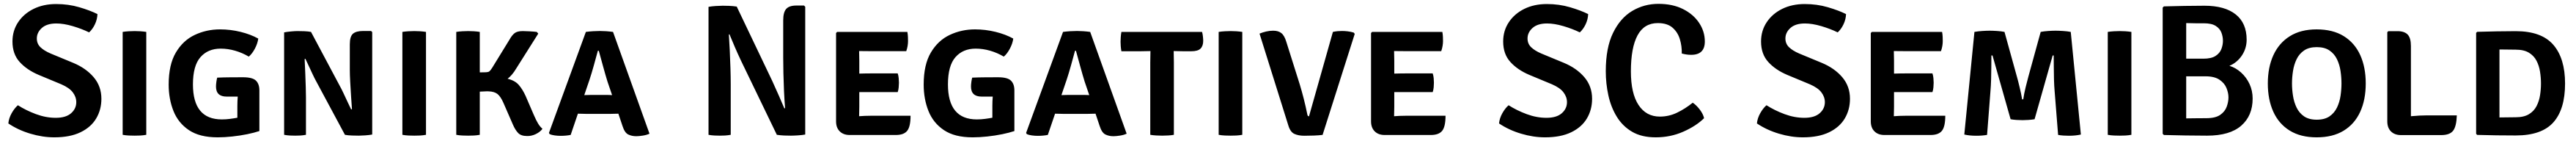

<svg xmlns="http://www.w3.org/2000/svg" viewBox="-20 -718 13745 751"><path d="M24.5 -60.5Q27 -88 42 -114.8Q57 -141.5 75.5 -157.5Q118.5 -130 171.8 -110.2Q225 -90.5 277.5 -90.5Q331.5 -90.5 359.2 -114.8Q387 -139 387 -174Q387 -201.5 368.5 -226Q350 -250.5 307 -269L186.5 -319Q123.5 -345.5 85 -387.8Q46.5 -430 46.5 -497Q46.5 -554.5 76.8 -599.8Q107 -645 159.5 -670.8Q212 -696.5 279.5 -696.5Q345 -696.5 403 -679.5Q461 -662.5 500 -643Q499 -615.5 486.8 -589.2Q474.5 -563 455.5 -545.5Q416.5 -564.5 368.2 -578.8Q320 -593 280.5 -593Q230 -593 203.2 -569Q176.5 -545 176.5 -513Q176.5 -485 195.8 -466.5Q215 -448 250 -433L371 -383Q438.5 -355 479.8 -306.8Q521 -258.5 521 -192Q521 -133.5 493.2 -87Q465.5 -40.5 409.5 -13.5Q353.5 13.5 269.5 13.5Q207.5 13.5 142 -6Q76.5 -25.5 24.5 -60.5Z M634.5 -548Q649 -550.5 667.8 -551.5Q686.5 -552.5 698.5 -552.5Q711.5 -552.5 728.2 -551.5Q745 -550.5 760.5 -548V0Q745 3 728.2 3.8Q711.5 4.5 698.5 4.5Q686.5 4.5 667.8 3.8Q649 3 634.5 0Z M1139 -304.5Q1174 -306 1207.8 -306.2Q1241.5 -306.5 1276.5 -306.5Q1327.5 -306.5 1345.8 -288.5Q1364 -270.5 1364 -236.5V-20Q1337 -11 1299 -3.2Q1261 4.5 1219.5 9Q1178 13.5 1141.5 13.5Q1045.5 13.5 988.2 -24.8Q931 -63 905.5 -127Q880 -191 880 -267.5Q880 -374 918.5 -438.5Q957 -503 1019.5 -532.2Q1082 -561.5 1154 -561.5Q1210 -561.5 1263.8 -548.2Q1317.5 -535 1358 -512.5Q1354.5 -486 1339.8 -458.5Q1325 -431 1307.5 -416.5Q1272.5 -437 1234.2 -448Q1196 -459 1157.5 -459Q1089.5 -459 1049.5 -413.5Q1009.5 -368 1009.5 -268.5Q1009.5 -82 1163.5 -82Q1186 -82 1207 -84.8Q1228 -87.5 1246.5 -91V-153.5Q1246.5 -179 1248.5 -203.5Q1233 -203.5 1218 -203.5Q1203 -203.5 1189.5 -203.5Q1132.5 -203.5 1132.5 -257Q1132.5 -267.5 1134.5 -282Q1136.5 -296.5 1139 -304.5Z M1666 -287Q1658.5 -300.5 1647.8 -323.2Q1637 -346 1626.5 -368.8Q1616 -391.5 1609.5 -405L1605.5 -403.5Q1607 -369.5 1608.8 -328.8Q1610.5 -288 1611.5 -252.8Q1612.5 -217.5 1612.5 -200V0Q1597 3 1582.2 3.8Q1567.5 4.5 1555 4.5Q1543 4.5 1527 3.8Q1511 3 1496 0V-545.5Q1511 -548.5 1532.5 -550.5Q1554 -552.5 1567 -552.5Q1581 -552.5 1602.8 -551.8Q1624.5 -551 1639.5 -548L1793 -260.5Q1800.5 -247.5 1812 -223.2Q1823.5 -199 1835 -174.2Q1846.5 -149.5 1853.5 -135.5L1858 -136.5Q1856 -166 1853.2 -205.8Q1850.5 -245.5 1848.5 -283.2Q1846.5 -321 1846.5 -344V-482Q1846.5 -524 1863.5 -538.5Q1880.5 -553 1917.5 -553H1960L1966 -547V-1.5Q1950.5 1.5 1929 3Q1907.5 4.5 1894.5 4.5Q1881 4.5 1858 3.8Q1835 3 1820.5 0Z M2127 -548Q2141.5 -550.5 2160.2 -551.5Q2179 -552.5 2191 -552.5Q2204 -552.5 2220.8 -551.5Q2237.5 -550.5 2253 -548V0Q2237.5 3 2220.8 3.8Q2204 4.5 2191 4.5Q2179 4.5 2160.2 3.8Q2141.5 3 2127 0Z M2874.5 -32Q2862 -15 2839.2 -4Q2816.5 7 2792.5 6.5Q2760 6.5 2744.5 -9.8Q2729 -26 2716.5 -55L2666 -170.5Q2651.5 -203.5 2634.8 -217Q2618 -230.5 2587 -231.5Q2579.5 -232 2566.8 -231.2Q2554 -230.5 2540 -230V0Q2525 3 2508.2 3.8Q2491.5 4.5 2478 4.5Q2466 4.5 2447.5 3.8Q2429 3 2414.5 0V-548Q2429 -550.5 2447.5 -551.5Q2466 -552.5 2478 -552.5Q2491.5 -552.5 2508.2 -551.5Q2525 -550.5 2540 -548V-332.5L2567 -333Q2585 -333 2591.2 -338Q2597.5 -343 2606.5 -357.5L2699.5 -508.5Q2711.5 -530 2725.5 -541.2Q2739.5 -552.5 2770 -552.5Q2781 -552.5 2804.5 -551.2Q2828 -550 2844 -548L2852 -539L2734 -352.5Q2713.5 -318 2688.5 -298.5Q2728 -289 2748.2 -265.5Q2768.5 -242 2784.5 -207L2828 -106.5Q2841 -76.5 2851.2 -59.8Q2861.5 -43 2874.5 -32Z M3108 -111.5Q3101 -111.5 3087.5 -112Q3074 -112.5 3063.5 -112.5L3025 0.5Q3013.5 3 2999.8 4.2Q2986 5.5 2971.5 5.5Q2955 5.5 2939.2 3.2Q2923.5 1 2913 -3.5L2909 -10L3106 -548Q3124.5 -550.5 3144.8 -551.8Q3165 -553 3181 -553Q3196 -553 3214.2 -551.8Q3232.5 -550.5 3251 -548L3445.5 -6Q3431 1 3410.2 4.2Q3389.5 7.5 3374.5 7.5Q3351 7.5 3332 -1.8Q3313 -11 3301.5 -47L3279.5 -112.5Q3269.5 -112.5 3256.5 -112Q3243.5 -111.5 3236.5 -111.5ZM3126 -295 3097.5 -211.5Q3107 -211.5 3118.2 -212Q3129.5 -212.5 3136 -212.5H3211.5Q3218 -212.5 3227.8 -212.2Q3237.5 -212 3246 -211.5L3221.5 -283Q3210.5 -318.5 3197.8 -364.8Q3185 -411 3175 -447.5H3170Q3160.5 -412.5 3148.5 -369.5Q3136.5 -326.5 3126 -295Z M3933.5 -395.5Q3915.5 -433.5 3900.2 -469Q3885 -504.5 3872.5 -535L3869 -534.5Q3871.5 -496.5 3873.8 -449.5Q3876 -402.5 3877.5 -355Q3879 -307.5 3879 -268.5V0Q3863 3 3848 3.8Q3833 4.5 3820.5 4.5Q3809 4.5 3792.2 3.8Q3775.5 3 3760.5 0V-681.5Q3775.5 -684.5 3799 -686Q3822.5 -687.5 3836 -687.5Q3849.5 -687.5 3870.2 -686.8Q3891 -686 3911 -683L4100 -288Q4119 -247 4135.8 -208.5Q4152.5 -170 4165 -141L4169 -141.5Q4165.5 -184.5 4163.2 -233.5Q4161 -282.5 4160 -329Q4159 -375.5 4159 -410V-610Q4159 -652.5 4175 -670.5Q4191 -688.5 4229 -688.5H4270L4276.5 -682V-1.5Q4261 1.5 4238 3Q4215 4.5 4200 4.5Q4184.5 4.5 4164.5 3.8Q4144.5 3 4125 0Z M4838.5 -101.5Q4838.5 -43.5 4820.5 -21.2Q4802.5 1 4760 1H4513.5Q4480 1 4460.5 -18.5Q4441 -38 4441 -71.5V-542L4446.5 -548H4821.5Q4824 -534 4824.5 -521.5Q4825 -509 4825 -498.5Q4825 -487.5 4822.8 -473.5Q4820.5 -459.5 4815.5 -445.5H4624Q4614 -445.5 4597.8 -445.8Q4581.5 -446 4564 -446Q4564 -433 4564.5 -421Q4565 -409 4565 -394V-326Q4582 -326.5 4598.2 -326.8Q4614.5 -327 4624 -327H4770Q4774 -315.5 4775.2 -301.5Q4776.5 -287.5 4776.5 -277.5Q4776.5 -267 4775.2 -253Q4774 -239 4770 -227.5H4624Q4614.5 -227.5 4598.2 -227.5Q4582 -227.5 4565 -227.5V-150.5Q4565 -135.5 4564.5 -124Q4564 -112.5 4564 -99.5V-99Q4579 -100 4593.2 -100.8Q4607.5 -101.5 4627.5 -101.5Z M5167.5 -304.5Q5202.5 -306 5236.2 -306.2Q5270 -306.5 5305 -306.5Q5356 -306.5 5374.2 -288.5Q5392.5 -270.5 5392.5 -236.5V-20Q5365.5 -11 5327.5 -3.2Q5289.5 4.5 5248 9Q5206.5 13.5 5170 13.5Q5074 13.5 5016.8 -24.8Q4959.5 -63 4934 -127Q4908.5 -191 4908.5 -267.5Q4908.5 -374 4947 -438.5Q4985.5 -503 5048 -532.2Q5110.5 -561.5 5182.5 -561.5Q5238.5 -561.5 5292.2 -548.2Q5346 -535 5386.5 -512.5Q5383 -486 5368.2 -458.5Q5353.5 -431 5336 -416.5Q5301 -437 5262.8 -448Q5224.5 -459 5186 -459Q5118 -459 5078 -413.5Q5038 -368 5038 -268.5Q5038 -82 5192 -82Q5214.5 -82 5235.5 -84.8Q5256.5 -87.5 5275 -91V-153.5Q5275 -179 5277 -203.5Q5261.5 -203.5 5246.5 -203.5Q5231.5 -203.5 5218 -203.5Q5161 -203.5 5161 -257Q5161 -267.5 5163 -282Q5165 -296.5 5167.5 -304.5Z M5654 -111.5Q5647 -111.5 5633.5 -112Q5620 -112.5 5609.5 -112.5L5571 0.5Q5559.5 3 5545.8 4.2Q5532 5.5 5517.5 5.5Q5501 5.5 5485.2 3.2Q5469.5 1 5459 -3.5L5455 -10L5652 -548Q5670.5 -550.5 5690.8 -551.8Q5711 -553 5727 -553Q5742 -553 5760.2 -551.8Q5778.5 -550.5 5797 -548L5991.5 -6Q5977 1 5956.2 4.2Q5935.5 7.5 5920.5 7.5Q5897 7.5 5878 -1.8Q5859 -11 5847.5 -47L5825.5 -112.5Q5815.5 -112.5 5802.5 -112Q5789.5 -111.5 5782.5 -111.5ZM5672 -295 5643.5 -211.5Q5653 -211.5 5664.2 -212Q5675.5 -212.5 5682 -212.5H5757.5Q5764 -212.5 5773.8 -212.2Q5783.5 -212 5792 -211.5L5767.5 -283Q5756.5 -318.5 5743.8 -364.8Q5731 -411 5721 -447.5H5716Q5706.5 -412.5 5694.5 -369.5Q5682.5 -326.5 5672 -295Z M6117.5 -386Q6117.5 -402 6118 -415.5Q6118.5 -429 6118.5 -446Q6109 -446 6091.5 -445.5Q6074 -445 6064 -445H5963.5Q5961 -459 5960 -471.8Q5959 -484.5 5959 -495.5Q5959 -506 5960 -520Q5961 -534 5963.5 -548H6394Q6397 -537 6398.5 -523.5Q6400 -510 6400 -500.5Q6400 -473.5 6385.8 -459.2Q6371.5 -445 6336 -445H6295.5Q6286 -445 6268.8 -445.5Q6251.5 -446 6242.5 -446Q6242.5 -429 6243 -415.5Q6243.5 -402 6243.5 -386V0Q6232 2.5 6213.2 3.5Q6194.5 4.5 6181 4.5Q6167.5 4.5 6149.2 3.5Q6131 2.5 6117.5 0Z M6482.5 -548Q6497 -550.5 6515.8 -551.5Q6534.5 -552.5 6546.5 -552.5Q6559.5 -552.5 6576.2 -551.5Q6593 -550.5 6608.5 -548V0Q6593 3 6576.2 3.8Q6559.5 4.5 6546.5 4.5Q6534.5 4.5 6515.8 3.8Q6497 3 6482.5 0Z M7092 -548Q7106 -551 7117.5 -552Q7129 -553 7140.5 -553Q7154.5 -553 7170.5 -551.2Q7186.5 -549.5 7203 -544.5L7208.5 -537.5L7037 0.5Q7018 3 6990.5 4Q6963 5 6939 5Q6908 5 6886.2 -5Q6864.5 -15 6854 -50.5L6700.5 -539Q6717.5 -546 6736 -550.2Q6754.5 -554.5 6773.5 -554.5Q6801 -554.5 6817.2 -541.5Q6833.5 -528.5 6843.5 -495L6915 -269Q6926 -233 6936.5 -192Q6947 -151 6956 -106.5Q6958 -98.5 6964.5 -98.5Z M7693 -101.5Q7693 -43.5 7675 -21.2Q7657 1 7614.5 1H7368Q7334.5 1 7315 -18.5Q7295.5 -38 7295.5 -71.5V-542L7301 -548H7676Q7678.5 -534 7679 -521.5Q7679.5 -509 7679.5 -498.5Q7679.5 -487.5 7677.2 -473.5Q7675 -459.5 7670 -445.5H7478.5Q7468.5 -445.5 7452.2 -445.8Q7436 -446 7418.5 -446Q7418.5 -433 7419 -421Q7419.5 -409 7419.5 -394V-326Q7436.5 -326.5 7452.8 -326.8Q7469 -327 7478.5 -327H7624.5Q7628.5 -315.5 7629.8 -301.5Q7631 -287.5 7631 -277.5Q7631 -267 7629.8 -253Q7628.5 -239 7624.5 -227.5H7478.5Q7469 -227.5 7452.8 -227.5Q7436.5 -227.5 7419.5 -227.5V-150.5Q7419.5 -135.5 7419 -124Q7418.5 -112.5 7418.5 -99.5V-99Q7433.5 -100 7447.8 -100.8Q7462 -101.5 7482 -101.5Z M7978.5 -60.5Q7981 -88 7996 -114.8Q8011 -141.5 8029.5 -157.5Q8072.5 -130 8125.8 -110.2Q8179 -90.5 8231.5 -90.5Q8285.5 -90.5 8313.2 -114.8Q8341 -139 8341 -174Q8341 -201.5 8322.5 -226Q8304 -250.5 8261 -269L8140.5 -319Q8077.5 -345.5 8039 -387.8Q8000.5 -430 8000.5 -497Q8000.5 -554.5 8030.8 -599.8Q8061 -645 8113.5 -670.8Q8166 -696.5 8233.5 -696.5Q8299 -696.5 8357 -679.5Q8415 -662.5 8454 -643Q8453 -615.5 8440.8 -589.2Q8428.5 -563 8409.5 -545.5Q8370.5 -564.5 8322.2 -578.8Q8274 -593 8234.5 -593Q8184 -593 8157.2 -569Q8130.5 -545 8130.5 -513Q8130.5 -485 8149.8 -466.5Q8169 -448 8204 -433L8325 -383Q8392.5 -355 8433.8 -306.8Q8475 -258.5 8475 -192Q8475 -133.5 8447.2 -87Q8419.5 -40.5 8363.5 -13.5Q8307.5 13.5 8223.5 13.5Q8161.5 13.5 8096 -6Q8030.5 -25.5 7978.5 -60.5Z M8953.5 -433Q8954.5 -472.5 8943.2 -509.5Q8932 -546.5 8904 -570.8Q8876 -595 8825.5 -595Q8752.5 -595 8717.2 -529.2Q8682 -463.5 8682 -338Q8682 -220.5 8722.8 -158.8Q8763.5 -97 8836.5 -97Q8885 -97 8928.2 -117.8Q8971.5 -138.5 9012 -171Q9031.5 -158 9049.5 -134.5Q9067.5 -111 9072.5 -88.5Q9030.5 -47 8962 -16.8Q8893.5 13.5 8814.5 13.5Q8739.5 13.5 8688.5 -16.2Q8637.5 -46 8606.5 -96.8Q8575.5 -147.5 8561.8 -210.2Q8548 -273 8548 -338.5Q8548 -463.5 8586.8 -542.8Q8625.5 -622 8689.2 -659.8Q8753 -697.5 8829 -697.5Q8904.5 -697.5 8960 -669.8Q9015.5 -642 9046 -596.2Q9076.5 -550.5 9076.5 -497Q9076.5 -426 9004 -426Q8990 -426 8978.5 -427.8Q8967 -429.5 8953.5 -433Z M9354.5 -60.5Q9357 -88 9372 -114.8Q9387 -141.5 9405.5 -157.5Q9448.5 -130 9501.8 -110.2Q9555 -90.5 9607.5 -90.5Q9661.5 -90.5 9689.2 -114.8Q9717 -139 9717 -174Q9717 -201.5 9698.5 -226Q9680 -250.5 9637 -269L9516.5 -319Q9453.5 -345.5 9415 -387.8Q9376.5 -430 9376.5 -497Q9376.5 -554.5 9406.8 -599.8Q9437 -645 9489.5 -670.8Q9542 -696.5 9609.5 -696.5Q9675 -696.5 9733 -679.5Q9791 -662.5 9830 -643Q9829 -615.5 9816.8 -589.2Q9804.5 -563 9785.5 -545.5Q9746.5 -564.5 9698.2 -578.8Q9650 -593 9610.5 -593Q9560 -593 9533.2 -569Q9506.5 -545 9506.5 -513Q9506.5 -485 9525.8 -466.5Q9545 -448 9580 -433L9701 -383Q9768.5 -355 9809.8 -306.8Q9851 -258.5 9851 -192Q9851 -133.5 9823.2 -87Q9795.5 -40.5 9739.5 -13.5Q9683.5 13.5 9599.5 13.5Q9537.5 13.5 9472 -6Q9406.5 -25.5 9354.5 -60.5Z M10359.5 -101.5Q10359.5 -43.5 10341.5 -21.2Q10323.5 1 10281 1H10034.5Q10001 1 9981.5 -18.5Q9962 -38 9962 -71.5V-542L9967.5 -548H10342.5Q10345 -534 10345.5 -521.5Q10346 -509 10346 -498.5Q10346 -487.5 10343.8 -473.5Q10341.5 -459.5 10336.5 -445.5H10145Q10135 -445.5 10118.8 -445.8Q10102.5 -446 10085 -446Q10085 -433 10085.5 -421Q10086 -409 10086 -394V-326Q10103 -326.5 10119.2 -326.8Q10135.5 -327 10145 -327H10291Q10295 -315.5 10296.2 -301.5Q10297.5 -287.5 10297.5 -277.5Q10297.5 -267 10296.2 -253Q10295 -239 10291 -227.5H10145Q10135.5 -227.5 10119.2 -227.5Q10103 -227.5 10086 -227.5V-150.5Q10086 -135.5 10085.5 -124Q10085 -112.5 10085 -99.5V-99Q10100 -100 10114.2 -100.8Q10128.5 -101.5 10148.5 -101.5Z M10515 -548Q10534 -551.5 10557 -553Q10580 -554.5 10596.5 -554.5Q10612.5 -554.5 10636 -553Q10659.5 -551.5 10675.5 -548L10742 -308.5Q10747.5 -289.5 10756.2 -253.2Q10765 -217 10769.5 -189H10775.5Q10779.5 -217 10788.2 -253Q10797 -289 10802.5 -308.5L10868.5 -548Q10886 -551.5 10909 -553Q10932 -554.5 10947.5 -554.5Q10963.5 -554.5 10987.8 -553Q11012 -551.5 11029 -548L11083 -1.5Q11055.5 5 11019 5Q11005 5 10989.8 4Q10974.5 3 10961.5 0.5L10943 -232Q10940.5 -260 10939.5 -295Q10938.5 -330 10938.5 -363.8Q10938.5 -397.5 10938 -422.5H10932.5L10836 -83Q10822 -80.5 10803.2 -79.2Q10784.5 -78 10771.5 -78Q10757.5 -78 10739 -79.2Q10720.5 -80.5 10708 -83L10611.5 -422.5H10605.5Q10605.5 -397.5 10605.2 -363.8Q10605 -330 10604 -295Q10603 -260 10600.5 -231.5L10582.5 0.5Q10556.5 5 10525.5 5Q10488 5 10461 -1.5Z M11226.5 -548Q11241 -550.5 11259.8 -551.5Q11278.5 -552.5 11290.5 -552.5Q11303.5 -552.5 11320.2 -551.5Q11337 -550.5 11352.5 -548V0Q11337 3 11320.2 3.8Q11303.5 4.5 11290.5 4.5Q11278.5 4.5 11259.8 3.8Q11241 3 11226.5 0Z M11526 -684Q11583 -685.5 11637.2 -686.5Q11691.5 -687.5 11742.5 -687.5Q11851 -687.5 11909.2 -641.2Q11967.5 -595 11967.5 -506.5Q11967.5 -460 11941.8 -422Q11916 -384 11875.5 -367.5Q11909 -357.5 11937.5 -332Q11966 -306.5 11982.8 -270.8Q11999.5 -235 11999.5 -193Q11999.5 -101.5 11938.5 -48.5Q11877.5 4.5 11756.5 4.5Q11697 4.5 11641.2 3.5Q11585.5 2.5 11526 1L11519.5 -5.5V-677.5ZM11738.5 -594Q11720.5 -594 11694 -594Q11667.5 -594 11645 -595V-405.5H11737Q11779 -405.5 11801.5 -420Q11824 -434.5 11832.5 -456.5Q11841 -478.5 11841 -500.5Q11841 -523 11832.8 -544.5Q11824.5 -566 11802.5 -580Q11780.5 -594 11738.5 -594ZM11645 -87.5Q11674 -88 11701.2 -88.2Q11728.5 -88.5 11752 -88.5Q11801 -88.5 11826.5 -106.2Q11852 -124 11861.2 -149.8Q11870.5 -175.5 11870.5 -199.5Q11870.5 -223 11860 -249Q11849.5 -275 11822.8 -293.2Q11796 -311.5 11748 -311.5H11645Z M12080.5 -273.5Q12080.5 -359.5 12110.2 -424.2Q12140 -489 12198 -525.2Q12256 -561.5 12341 -561.5Q12427.5 -561.5 12485.8 -525.5Q12544 -489.5 12573.5 -424.8Q12603 -360 12603 -273.5Q12603 -186.5 12573.2 -122Q12543.5 -57.5 12485.2 -22Q12427 13.5 12341 13.5Q12255.5 13.5 12197.2 -22.5Q12139 -58.5 12109.8 -123Q12080.5 -187.5 12080.5 -273.5ZM12209.5 -273.5Q12209.5 -241.5 12214.8 -207.8Q12220 -174 12234 -145Q12248 -116 12274 -98.2Q12300 -80.5 12341.5 -80.5Q12383.5 -80.5 12409.5 -98.2Q12435.5 -116 12449.5 -145Q12463.5 -174 12468.5 -207.8Q12473.5 -241.5 12473.5 -273.5Q12473.5 -305.5 12468.5 -339.5Q12463.5 -373.5 12449.5 -402.5Q12435.5 -431.5 12409.5 -449.2Q12383.5 -467 12341.5 -467Q12300 -467 12274 -449.2Q12248 -431.5 12234 -402.5Q12220 -373.5 12214.8 -339.5Q12209.5 -305.5 12209.5 -273.5Z M13089 -103.5Q13087 -44.5 13069 -21.5Q13051 1.5 13005.5 1.5H12791Q12757.5 1.5 12737.8 -17.8Q12718 -37 12718 -71.5V-546.5L12723.5 -552H12772.5Q12809.5 -552 12826.8 -533.8Q12844 -515.5 12844 -473.5V-99Q12891.5 -103.5 12931 -103.5Z M13666.5 -273Q13666.5 -136 13604 -66.2Q13541.5 3.5 13403.5 3.5Q13346.5 3.5 13301 2.8Q13255.5 2 13197.5 0.5L13192 -5V-543L13197.5 -548.5Q13255.5 -550 13301 -551Q13346.5 -552 13403.5 -552Q13540.5 -552 13603.5 -479.8Q13666.5 -407.5 13666.5 -273ZM13538 -273Q13538 -304 13533 -336Q13528 -368 13514.2 -394.5Q13500.5 -421 13473.8 -437.2Q13447 -453.5 13403 -453.5Q13378 -453.5 13358.8 -454Q13339.5 -454.5 13316.5 -454.5V-92.5Q13340 -92.5 13359 -93Q13378 -93.5 13403 -93.5Q13447 -93.5 13473.8 -109.8Q13500.5 -126 13514.2 -152.5Q13528 -179 13533 -210.5Q13538 -242 13538 -273Z"/></svg>

Font: Signika Negative SC SemiBold
Style: Regular
Weight: 600
Designer: Anna Giedryś
Foundry: Anna Giedryś
Version: Version 2.000; ttfautohint (v1.8.3) -l 8 -r 50 -G 200 -x 9 -